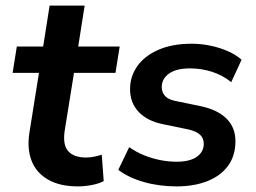

<svg xmlns="http://www.w3.org/2000/svg" viewBox="-20 -655 912 685"><path d="M258 10Q193 10 151 -14.5Q109 -39 92.5 -82Q76 -125 85 -182L119 -395H25L40 -489H134L157 -635H282L259 -489H407L392 -395H244L211 -190Q203 -138 223.5 -115.5Q244 -93 287 -93Q302 -93 316 -96Q330 -99 343 -103L350 -9Q334 0 308 5Q282 10 258 10Z M610 10Q548 10 493.5 -5.5Q439 -21 402 -49L441 -130Q465 -113 493 -101.5Q521 -90 551 -84Q581 -78 610 -78Q657 -78 682 -95.5Q707 -113 707 -142Q707 -162 693.5 -174.5Q680 -187 653 -193L561 -212Q506 -223 475 -255.5Q444 -288 444 -337Q444 -382 469.5 -418.5Q495 -455 544.5 -477Q594 -499 664 -499Q696 -499 728.5 -492.5Q761 -486 790.5 -473.5Q820 -461 842 -442L805 -362Q774 -387 736 -399Q698 -411 658 -411Q609 -411 583 -392.5Q557 -374 557 -344Q557 -326 568.5 -313Q580 -300 605 -295L697 -276Q757 -263 788.5 -231.5Q820 -200 820 -151Q820 -100 794 -64Q768 -28 720.5 -9Q673 10 610 10Z"/></svg>

Font: Nunito Sans 12pt
Style: Bold Italic
Weight: 700
Italic angle: -9°
Designer: Vernon Adams
Foundry: Vernon Adams
Version: Version 3.101;gftools[0.9.27]